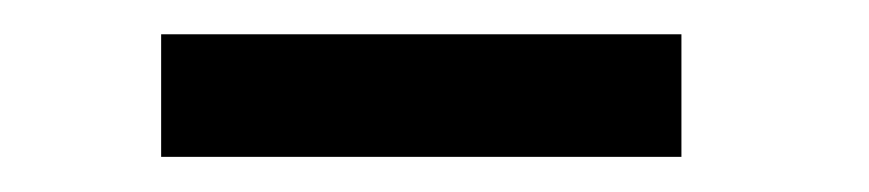

<svg xmlns="http://www.w3.org/2000/svg" viewBox="-20 -611 507 112"><path d="M74 -519.5V-591H377.5V-519.5Z"/></svg>

Font: League Spartan Thin Medium
Style: Regular
Weight: 500
Version: Version 2.002